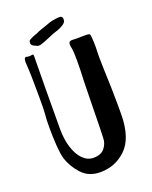

<svg xmlns="http://www.w3.org/2000/svg" viewBox="-154 -923 796 1004"><g transform="rotate(-20 244.0 -421.0)"><path d="M428 -509Q433 -387 433 -308V-247Q431 -118 371.5 -60.5Q312 -3 228 -3Q164 -3 125 -45.5Q86 -88 70 -140Q63 -163 59.5 -211.5Q56 -260 56 -311Q56 -368 59 -387Q61 -401 61 -480Q61 -606 57 -662Q56 -668 56 -678Q56 -709 75 -701L86 -700Q90 -700 94.5 -701Q99 -702 104 -702Q108 -702 109 -696Q108 -633 107 -515.5Q106 -398 106 -288Q106 -230 120.5 -184Q135 -138 161 -112Q187 -86 219 -86Q263 -86 282.5 -111.5Q302 -137 302 -165L304 -226Q307 -376 307 -392Q307 -415 309 -483Q312 -540 312 -595Q312 -644 308 -664Q305 -676 305 -683Q305 -697 311.5 -700.5Q318 -704 324.5 -703.5Q331 -703 333 -703Q343 -702 355.5 -702.5Q368 -703 378 -703H404Q420 -703 422.5 -698.5Q425 -694 426 -679Q428 -657 428 -625Q428 -603 427 -593Q426 -583 428 -509ZM109 -691V-696ZM132 -742Q112 -749 112 -764Q112 -766 114 -774Q115 -779 134 -787.5Q153 -796 164 -799Q172 -804 193 -811L225 -822L247 -830Q260 -834 282 -837L302 -839Q320 -839 320 -822Q320 -815 319 -811Q315 -800 298.5 -790.5Q282 -781 270 -777Q242 -769 214 -756Q196 -748 185 -744Q181 -743 170.5 -739Q160 -735 153 -735Q143 -735 132 -742Z"/></g></svg>

Font: Barriecito
Style: Regular
Weight: 400
Designer: Pablo Cosgaya & Sergio Jiménez
Foundry: Pablo Cosgaya & Sergio Jiménez
Version: Version 1.001